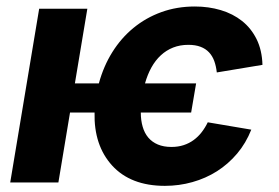

<svg xmlns="http://www.w3.org/2000/svg" viewBox="-20 -573 876 603"><path d="M103 -545.5H254.3L215.2 -311.1H290.5Q305 -364.7 332.7 -409.1Q360.4 -453.5 399.3 -485.4Q438.2 -517.4 486.9 -535Q535.5 -552.6 592 -552.6Q635.3 -552.6 673.5 -541.2Q711.6 -529.8 740.2 -507.1Q768.8 -484.4 785.9 -449.9Q802.9 -415.5 804.3 -369.3L660.9 -345.5Q658.7 -365.4 652.9 -381.4Q647 -397.4 636.4 -408.7Q625.7 -420.1 609.7 -426.1Q593.8 -432.2 571.4 -432.2Q545.5 -432.2 523.8 -423.7Q502.1 -415.1 485.1 -399.3Q468 -383.5 455.6 -361.2Q443.2 -338.8 435.4 -311.1H595.9L580.3 -219.5H422.2Q422.2 -195 428.1 -174.9Q433.9 -154.8 445.8 -140.8Q457.7 -126.8 475.9 -119.1Q494 -111.5 518.5 -111.5Q539.4 -111.5 556.8 -117.2Q574.2 -122.9 588.2 -133.2Q602.3 -143.5 613.3 -157.7Q624.3 -171.9 632.5 -188.9L769.2 -165.8Q752.5 -123.6 724.8 -90.7Q697.1 -57.9 661.6 -35.3Q626.1 -12.8 584.3 -1.1Q542.6 10.7 497.9 10.7Q390.3 10.7 332 -53.3Q274.5 -116.8 277 -219.5H199.9L163.4 0H12.1Z"/></svg>

Font: Inter P
Style: Bold Italic
Weight: 700
Italic angle: 9.39999°
Designer: Rasmus Andersson
Foundry: rsms
Version: Version 3.018;git-588b23468